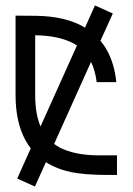

<svg xmlns="http://www.w3.org/2000/svg" viewBox="-20 -636 482 698"><path d="M176.8 -112.8Q187 -105 199.2 -98.6Q251.5 -72.8 330.6 -71.3H405.3V0H370.1Q289.6 0 238.3 -10.3Q186 -21.5 147 -46.4L106.9 42L42.5 13.2L91.8 -96.7Q81.5 -109.9 73.2 -125Q36.6 -191.4 36.6 -289.6V-579.1L107.9 -578.6Q219.2 -577.6 289.1 -535.6L325.2 -616.2L390.1 -586.9L345.2 -487.8Q358.4 -472.2 368.7 -453.6Q396 -404.3 402.8 -337.4H331.5Q326.2 -379.4 311 -411.1ZM259.8 -470.7Q251.5 -476.1 242.7 -480.5Q189.5 -506.8 107.9 -507.8V-289.6Q107.9 -222.2 127.4 -176.3Z"/></svg>

Font: Greenwashing Machine
Style: Regular
Weight: 400
Designer: Tup Wanders
Foundry: Free font, DO NOT SELL
Version: Version 1.00;August 10, 2023;FontCreator 11.5.0.2430 64-bit